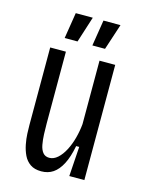

<svg xmlns="http://www.w3.org/2000/svg" viewBox="-110 -771 642 850"><g transform="rotate(15 211.0 -346.0)"><path d="M163 12Q132 12 112.5 -1.5Q93 -15 82.5 -37Q72 -59 67 -84.5Q62 -110 61 -133Q60 -156 60 -173V-528H132V-199Q132 -175 133 -150Q134 -125 138 -103Q142 -81 152.5 -68Q163 -55 182 -55Q202 -55 220 -71Q238 -87 252 -114Q266 -141 274.5 -173Q283 -205 286 -237V-528H358V-200V0H289L298 -136H284Q274 -84 257 -51.5Q240 -19 217 -3.5Q194 12 163 12ZM170 -585H111L130 -704H208ZM296 -585H238L257 -704H335Z"/></g></svg>

Font: Bricolage Grotesque Condensed Light
Style: Regular
Weight: 300
Width: 3
Designer: Mathieu Triay
Foundry: Atelier Triay
Version: Version 1.000;gftools[0.9.30]